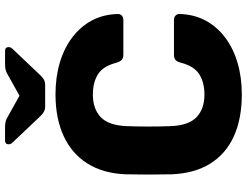

<svg xmlns="http://www.w3.org/2000/svg" viewBox="-126 -818 955 742"><g transform="rotate(-90 351.0 -447.5)"><path d="M356.6 10Q262.5 10 194.7 -20.8Q126.9 -51.6 89.2 -112Q51.5 -172.4 47.9 -261Q46.9 -302 46.9 -349Q46.9 -396 47.9 -439Q51.5 -526.4 89.8 -586.9Q128.1 -647.5 196.2 -678.7Q264.4 -710 356.6 -710Q423.2 -710 479.2 -693.4Q535.1 -676.9 576.9 -645.3Q618.7 -613.7 642.4 -569.4Q666 -525 667.4 -469Q667.7 -460 661.2 -453.9Q654.7 -447.8 645.7 -447.8H510.8Q497.8 -447.8 490.8 -453.5Q483.9 -459.3 479.4 -473.8Q465.4 -527.1 433.8 -546.4Q402.3 -565.6 356 -565.6Q301.2 -565.6 269 -535.4Q236.7 -505.1 234 -434Q231 -352 234 -266Q236.7 -194.9 269 -164.6Q301.2 -134.4 356 -134.4Q402.3 -134.4 434.1 -154.2Q466 -174.1 479.4 -226.2Q483.3 -241.4 490.5 -246.8Q497.8 -252.2 510.8 -252.2H645.7Q654.7 -252.2 661.2 -246.1Q667.7 -240 667.4 -231Q666 -175 642.4 -130.6Q618.7 -86.3 576.9 -54.7Q535.1 -23.1 479.2 -6.6Q423.2 10 356.6 10ZM309.1 -750Q299.6 -750 292 -753.6Q284.4 -757.1 274 -767.1L171.4 -875.2Q163.8 -882.9 163.8 -890.9Q163.8 -905 179 -905H229.7Q238.2 -905 247.3 -903.6Q256.4 -902.2 264.1 -898L351.6 -849.2L439.1 -898Q447.5 -902.2 456.2 -903.6Q465 -905 473.5 -905H524.2Q539.5 -905 539.5 -890.9Q539.5 -882.9 531.9 -875.2L429.2 -767.1Q419.2 -757.1 411.6 -753.6Q404 -750 394.1 -750Z"/></g></svg>

Font: Rubik Light
Style: Regular
Weight: 300
Designer: Hubert and Fischer
Foundry: Hubert and Fischer
Version: Version 2.300;gftools[0.9.30]